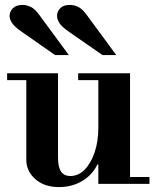

<svg xmlns="http://www.w3.org/2000/svg" viewBox="-20 -748 639 781"><path d="M220 13Q160 13 123.5 -19.5Q87 -52 87 -98V-435H216V-107Q216 -68 228.5 -50Q241 -32 266 -32Q299 -32 324.5 -58Q350 -84 365 -128.5Q380 -173 380 -229L400 -79H376Q357 -38 315.5 -12.5Q274 13 220 13ZM380 0V-28H588V0ZM9 -422V-450H216V-422ZM380 -15V-435H509V-15ZM298 -422V-450H509V-422ZM397 -524 260 -619Q231 -639 221.5 -654.5Q212 -670 212 -683Q212 -701 225 -714.5Q238 -728 264 -728Q281 -728 298 -720Q315 -712 333 -687L453 -524ZM204 -524 68 -619Q39 -639 29 -654.5Q19 -670 19 -683Q19 -701 32.5 -714.5Q46 -728 72 -728Q88 -728 105 -720Q122 -712 140 -687L260 -524Z"/></svg>

Font: Libre Bodoni SemiBold
Style: Regular
Weight: 600
Designer: Pablo Impallari, Rodrigo Fuenzalida
Foundry: Impallari Type
Version: Version 2.005;gftools[0.9.23]